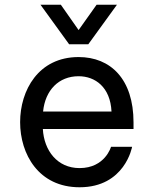

<svg xmlns="http://www.w3.org/2000/svg" viewBox="-20 -781 649 811"><path d="M353 -594 474 -761H388L312 -654L237 -761H151L272 -594ZM316 10C508 10 538 -161 538 -161H449C449 -161 424 -71 316 -71C222 -71 166 -145 161 -236H544V-264C544 -447 447 -540 312 -540C142 -540 65 -399 65 -265C65 -130 143 10 316 10ZM162 -310C171 -400 228 -459 312 -459C382 -459 446 -413 451 -310Z"/></svg>

Font: Be Vietnam Pro
Style: Regular
Weight: 400
Designer: Lam Bao, Tony Le, Vietanh Nguyen
Foundry: Yellow Type Foundry
Version: Version 1.002